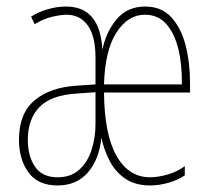

<svg xmlns="http://www.w3.org/2000/svg" viewBox="-20 -557 648 587"><path d="M424 -537Q474 -537 504 -504Q534 -471 547.5 -418Q561 -365 561 -303V-274H298Q299 -147 336 -81Q373 -15 439 -15Q462 -15 491 -23Q520 -31 545 -49V-21Q525 -7 496 1.5Q467 10 439 10Q394 10 363.5 -10.5Q333 -31 315.5 -64.5Q298 -98 290 -136Q283 -69 248.5 -29.5Q214 10 156 10Q96 10 67 -30Q38 -70 38 -130Q38 -210 85.5 -250Q133 -290 214 -295L272 -299V-380Q272 -446 248.5 -479Q225 -512 183 -512Q167 -512 140.5 -506Q114 -500 86 -483L75 -506Q96 -520 125 -528.5Q154 -537 182 -537Q286 -537 293 -405Q304 -459 336.5 -498Q369 -537 424 -537ZM423 -512Q371 -512 336 -457.5Q301 -403 298 -299H536Q537 -360 525 -408Q513 -456 488 -484Q463 -512 423 -512ZM214 -271Q135 -266 100 -229Q65 -192 65 -130Q65 -80 87 -47.5Q109 -15 156 -15Q196 -15 221.5 -37.5Q247 -60 259.5 -97.5Q272 -135 272 -179V-275Z"/></svg>

Font: Noto Sans Gujarati UI ExtraCondensed Thin
Style: Regular
Weight: 100
Width: 2
Designer: Jelle Bosma - Monotype Design Team, Universal Thirst
Foundry: Monotype Imaging Inc.
Version: Version 2.106; ttfautohint (v1.8.4.7-5d5b)